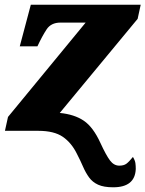

<svg xmlns="http://www.w3.org/2000/svg" viewBox="-20 -556 618 816"><path d="M461 240Q421 240 397 229Q373 218 358.5 198Q344 178 333 152.5Q322 127 307 98Q284 51 247 25.5Q210 0 143 0H1L14 -59L344 -460H237Q197 -460 178 -431Q159 -402 139 -359H64L111 -536H578L565 -476L234 -76Q296 -70 336 -43Q376 -16 407 52Q431 104 447.5 126Q464 148 487 148Q506 148 517 140Q528 132 545 111Q554 126 555.5 137.5Q557 149 557 162Q554 240 461 240Z"/></svg>

Font: Noto Serif Black
Style: Italic
Weight: 900
Italic angle: -12°
Designer: Monotype Design Team
Foundry: Monotype Imaging Inc.
Version: Version 2.013